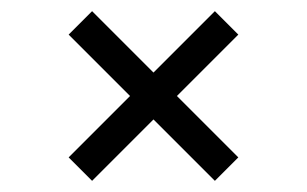

<svg xmlns="http://www.w3.org/2000/svg" viewBox="-20 -497 550 344"><path d="M103 -215 213 -325 103 -435 145 -477 255 -367 365 -477 407 -435 297 -325 407 -215 365 -173 255 -283 145 -173Z"/></svg>

Font: Unica One
Style: Regular
Weight: 400
Designer: Eduardo Rodriguez Tunni
Foundry: Eduardo Rodriguez Tunni
Version: Version 2.000; ttfautohint (v1.8.4.7-5d5b);gftools[0.9.23]